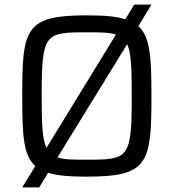

<svg xmlns="http://www.w3.org/2000/svg" viewBox="-20 -763 758 838"><path d="M584 -649 641 -743H566L527 -679C487 -692 432 -696 359 -696C90 -696 77 -639 77 -344C77 -176 81 -86 134 -38L77 55H151L190 -9C230 4 285 8 359 8C627 8 641 -49 641 -344C641 -511 636 -602 584 -649ZM162 -344C162 -617 175 -622 359 -622C416 -622 457 -622 486 -612L183 -118C164 -156 162 -225 162 -344ZM359 -66C301 -66 260 -66 231 -76L535 -570C553 -531 555 -463 555 -344C555 -71 542 -66 359 -66Z"/></svg>

Font: Saira UNSAM
Style: Regular
Weight: 400
Designer: Hector Gatti with collaboration of the Omnibus-Type team
Foundry: Omnibus-Type
Version: Version 0.072;PS 000.072;hotconv 1.0.88;makeotf.lib2.5.64775